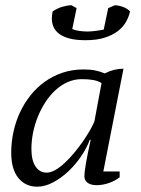

<svg xmlns="http://www.w3.org/2000/svg" viewBox="-20 -703 540 734"><path d="M158.2 -43Q173.8 -43 191.7 -53.2Q209.5 -63.5 227.5 -80.3Q245.6 -97.2 263.2 -118.2Q280.8 -139.2 295.9 -160.9Q311 -182.6 322.8 -202.9Q334.5 -223.1 340.8 -238.3L368.2 -385.3Q355.5 -393.6 336.9 -397Q318.4 -400.4 293 -400.4Q264.2 -400.4 238.8 -389.2Q213.4 -377.9 192.1 -358.4Q170.9 -338.9 153.8 -312.7Q136.7 -286.6 124.8 -257.1Q112.8 -227.5 106.4 -195.8Q100.1 -164.1 100.1 -133.8Q100.1 -89.8 116 -66.4Q131.8 -43 158.2 -43ZM323.2 -168.5Q312 -137.7 290.5 -106Q269 -74.2 241.7 -48.3Q214.4 -22.5 183.1 -5.9Q151.9 10.7 122.1 10.7Q77.6 10.7 50.3 -22.5Q22.9 -55.7 22.9 -119.6Q22.9 -159.7 31.5 -199Q40 -238.3 56.4 -273.4Q72.8 -308.6 96.7 -338.6Q120.6 -368.7 151.4 -390.6Q182.1 -412.6 219 -425Q255.9 -437.5 298.8 -437.5Q324.7 -437.5 343.3 -433.8Q361.8 -430.2 380.4 -422.4Q415.5 -440.4 452.1 -440.4L375 -47.4H437.5V-25.4Q420.4 -11.7 396.5 -3.4Q372.6 4.9 349.1 4.9Q336.4 4.9 327.6 2Q318.8 -1 313.2 -5.6Q307.6 -10.3 305.2 -16.4Q302.7 -22.5 302.7 -28.3Q302.7 -61 326.7 -168.5ZM307.1 -549.3Q270 -549.3 245.4 -555.9Q220.7 -562.5 205.8 -574Q190.9 -585.4 184.6 -600.3Q178.2 -615.2 178.2 -631.8Q178.2 -645 181.2 -659.2Q198.2 -670.9 216.3 -676.5Q234.4 -682.1 252.9 -683.1L272.9 -671.9L256.3 -592.3Q267.1 -586.9 283.9 -584.7Q300.8 -582.5 314.9 -582.5Q319.3 -582.5 327.1 -583Q335 -583.5 343.8 -584.7Q352.5 -585.9 361.3 -587.2Q370.1 -588.4 376.5 -589.8L393.6 -671.9L419.4 -683.1Q438 -681.6 453.4 -675.3Q468.8 -668.9 477.1 -659.2Q472.7 -638.7 461.4 -618.9Q450.2 -599.1 429.9 -583.7Q409.7 -568.4 379.6 -558.8Q349.6 -549.3 307.1 -549.3Z"/></svg>

Font: PT Astra Serif
Style: Italic
Weight: 400
Italic angle: -16°
Designer: A.Korolkova, I. Chaeva
Foundry: ParaType Ltd
Version: Version 1.001